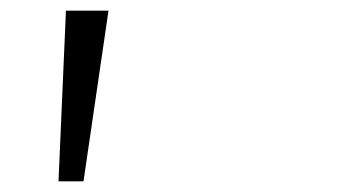

<svg xmlns="http://www.w3.org/2000/svg" viewBox="-20 -678 640 361"><path d="M104 -658H184L137 -337H90Z"/></svg>

Font: Ysabeau SC Medium
Style: Regular
Weight: 500
Designer: Christian Thalmann (Catharsis Fonts)
Version: Version 0.003